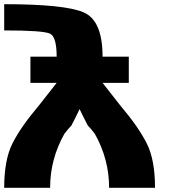

<svg xmlns="http://www.w3.org/2000/svg" viewBox="-20 -895 884 915"><path d="M468.8 -500Q500 -460.9 554.7 -390.6Q640.6 -289.1 679.7 -210.9Q718.8 -132.8 718.8 0H500Q500 -136.7 431.6 -257.8Q410.2 -285.2 398.4 -296.9Q377 -337.9 359.4 -375Q341.8 -337.9 320.3 -296.9Q308.6 -285.2 287.1 -257.8Q218.8 -136.7 218.8 0H0Q0 -132.8 39.1 -210.9Q78.1 -289.1 164.1 -390.6Q218.8 -460.9 250 -500H125V-625H250Q250 -718.8 218.8 -734.4Q187.5 -750 0 -750V-875Q289.1 -875 378.9 -835.9Q468.8 -796.9 468.8 -625H593.8V-500Z"/></svg>

Font: CraftyPE
Style: Regular
Weight: 400
Designer: Erek Butcher
Foundry: Haunted Coop
Version: Version 0.018;April 4, 2024;FontCreator 15.0.0.2962 64-bit